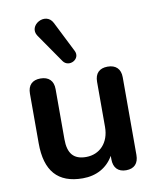

<svg xmlns="http://www.w3.org/2000/svg" viewBox="-87 -843 753 921"><g transform="rotate(-10 289.5 -383.0)"><path d="M243 -561C269 -524 331 -556 309 -599L234 -748C203 -810 108 -756 146 -701ZM242 10C308 10 361 -19 392 -73V-56C392 -15 414 8 453 8C493 8 514 -15 514 -56V-434C514 -475 491 -497 451 -497C411 -497 389 -475 389 -434V-214C389 -138 342 -88 275 -88C214 -88 187 -121 187 -190V-434C187 -475 164 -497 124 -497C84 -497 62 -475 62 -434V-192C62 -58 120 10 242 10Z"/></g></svg>

Font: Nunito
Style: Bold
Weight: 700
Designer: Vernon Adams
Foundry: Vernon Adams
Version: Version 3.602